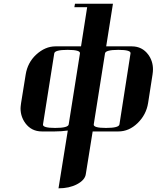

<svg xmlns="http://www.w3.org/2000/svg" viewBox="-20 -712 866 1040"><path d="M91.3 -125Q91.3 -133.3 94.2 -153.8L119.1 -308.1Q129.4 -373 175.8 -416Q224.6 -460.9 280.8 -460.9H418.9L452.1 -672.9H382.8L386.2 -691.9H591.8L555.2 -460.9H693.8Q750 -460.9 783.2 -416Q808.6 -380.9 808.6 -336.4Q808.6 -324.2 806.2 -308.1L782.2 -153.8Q772 -90.3 725.1 -44.9Q678.7 0 621.1 0H481.9L444.8 231Q440.4 263.2 397 286.1Q355 308.1 296.9 308.1L347.2 -4.9Q312 0 275.9 0H207Q150.4 0 117.2 -44.9Q91.3 -80.6 91.3 -125ZM212.9 -38.1Q210 -19 278.8 -19Q349.1 -19 352.1 -38.1L413.1 -422.9Q416 -441.9 346.2 -441.9Q276.9 -441.9 273.9 -422.9ZM487.8 -38.1Q484.9 -19 554.2 -19Q624 -19 627 -38.1L687 -422.9Q689.9 -441.9 621.1 -441.9Q551.8 -441.9 548.8 -422.9Z"/></svg>

Font: Hjet
Style: Italic
Weight: 400
Designer: T. Christopher White
Version: Version 1.2